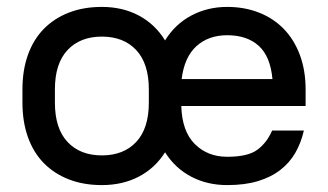

<svg xmlns="http://www.w3.org/2000/svg" viewBox="-20 -528 950 556"><path d="M638 8Q580 8 533.5 -16.5Q487 -41 458 -87Q429 -41 382 -16.5Q335 8 275 8Q222 8 179.5 -8.5Q137 -25 107 -55.5Q77 -86 61 -130.5Q45 -175 45 -231V-269Q45 -325 61 -369.5Q77 -414 107 -444.5Q137 -475 179.5 -491.5Q222 -508 275 -508Q335 -508 382 -483Q429 -458 458 -411Q487 -458 534 -483Q581 -508 638 -508Q688 -508 730 -491.5Q772 -475 802 -444Q832 -413 848.5 -368.5Q865 -324 865 -269V-221H505Q507 -148 544 -111Q581 -74 638 -74Q698 -74 725.5 -94.5Q753 -115 768 -150H860Q852 -115 835.5 -86Q819 -57 792 -36Q765 -15 727 -3.5Q689 8 638 8ZM275 -78Q338 -78 374.5 -117Q411 -156 411 -231V-269Q411 -344 374.5 -383Q338 -422 275 -422Q212 -422 175.5 -383Q139 -344 139 -269V-231Q139 -156 175.5 -117Q212 -78 275 -78ZM638 -426Q584 -426 549 -394.5Q514 -363 506 -299H769Q763 -365 729 -395.5Q695 -426 638 -426Z"/></svg>

Font: Retni Sans Medium
Style: Regular
Weight: 500
Designer: Vitaly Kuzmin
Foundry: ParaType Ltd.
Version: Version 1.00;March 2, 2019;FontCreator 11.5.0.2425 64-bit; t